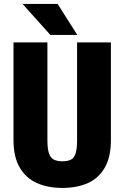

<svg xmlns="http://www.w3.org/2000/svg" viewBox="-20 -921 618 951"><path d="M361.8 -710.9H529.3V-227.1Q529.3 -144 499.5 -91.6Q469.7 -39.1 416 -14.6Q362.3 9.8 289.1 9.8Q216.3 9.8 162.1 -14.6Q107.9 -39.1 77.4 -91.6Q46.9 -144 46.9 -227.1V-710.9H214.8V-227.1Q214.8 -183.1 222.9 -160.4Q231 -137.7 247.6 -129.9Q264.2 -122.1 289.1 -122.1Q314.5 -122.1 330.6 -129.9Q346.7 -137.7 354.2 -160.4Q361.8 -183.1 361.8 -227.1ZM265.6 -901.4 362.8 -748H229.5L91.8 -901.4Z"/></svg>

Font: Roboto Condensed Black
Style: Regular
Weight: 900
Designer: Christian Robertson
Foundry: Google
Version: Version 3.008; 2023